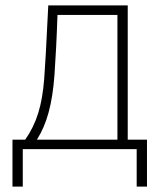

<svg xmlns="http://www.w3.org/2000/svg" viewBox="-20 -550 603 708"><path d="M26 138H64V0H484V138H522V-35H451V-530H158C150 -367 147 -314 143 -259C135 -161 116 -97 73 -35H26ZM181 -275C185 -335 189 -405 192 -495H413V-35H116C153 -93 173 -166 181 -275Z"/></svg>

Font: Noto Sans Mono SemiCondensed ExtraLight
Style: Regular
Weight: 200
Width: 4
Designer: Monotype Design Team
Foundry: Monotype Imaging Inc.
Version: Version 2.014